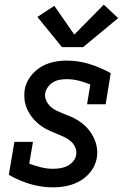

<svg xmlns="http://www.w3.org/2000/svg" viewBox="-20 -799 540 827"><path d="M210 8Q158 8 109.5 -6.5Q61 -21 18 -46L42 -188H122L106 -94Q130 -85 156 -78.5Q182 -72 209 -72Q224 -72 239.5 -74.5Q255 -77 269.5 -84Q284 -91 295 -104Q306 -117 308 -132Q311 -149 304 -164.5Q297 -180 285 -190.5Q273 -201 258.5 -208Q244 -215 229 -221Q214 -227 199 -233.5Q184 -240 170.5 -248Q157 -256 144.5 -266.5Q132 -277 122 -289Q112 -301 104 -315Q96 -329 91 -344.5Q86 -360 85 -377Q84 -394 86 -411Q91 -441 109 -466.5Q127 -492 153 -508.5Q179 -525 208 -531.5Q237 -538 266 -538Q318 -538 366 -523Q414 -508 457 -484L435 -350H355L369 -435Q345 -445 319.5 -451.5Q294 -458 267 -458Q252 -458 237.5 -455.5Q223 -453 210 -445.5Q197 -438 187.5 -425.5Q178 -413 175 -399Q172 -381 179 -366Q186 -351 197.5 -340Q209 -329 224 -322Q239 -315 254 -309Q269 -303 284 -297Q299 -291 312.5 -282.5Q326 -274 338.5 -264Q351 -254 361 -241.5Q371 -229 379 -215Q387 -201 392 -185.5Q397 -170 398.5 -153Q400 -136 397 -119Q392 -89 373 -63Q354 -37 327 -21Q300 -5 270 1.5Q240 8 210 8ZM247 -596 141 -726 214 -774 300 -650 427 -779 489 -721 338 -596Z"/></svg>

Font: Iosevka Slab Medium
Style: Italic
Weight: 500
Italic angle: -9°
Monospace: yes
Designer: Belleve Invis
Foundry: Belleve Invis
Version: Version 11.1.0; ttfautohint (v1.8.3)